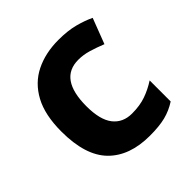

<svg xmlns="http://www.w3.org/2000/svg" viewBox="-153 -683 820 820"><g transform="rotate(-45 257.0 -273.0)"><path d="M300 10Q178 10 111.5 -57.5Q45 -125 45 -270Q45 -370 79 -433Q113 -496 173.5 -526Q234 -556 313 -556Q369 -556 410.5 -545Q452 -534 483 -519L439 -404Q404 -418 373.5 -427Q343 -436 313 -436Q197 -436 197 -271Q197 -189 227.5 -150Q258 -111 313 -111Q360 -111 396 -123.5Q432 -136 466 -158V-31Q432 -9 394.5 0.5Q357 10 300 10Z"/></g></svg>

Font: Noto Sans Tai Tham
Style: Bold
Weight: 700
Designer: Monotype Design Team 2013. Revised by David WIlliams 2020
Foundry: Monotype Imaging Inc.
Version: Version 2.002; ttfautohint (v1.8.4.7-5d5b)